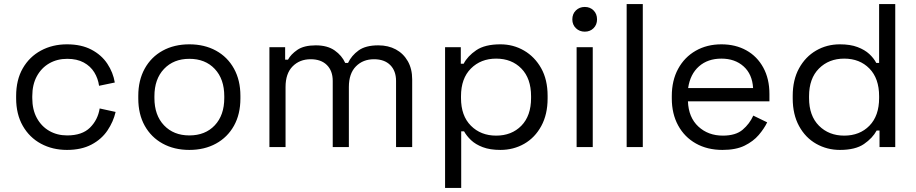

<svg xmlns="http://www.w3.org/2000/svg" viewBox="-20 -720 4486 940"><path d="M308 14Q237 14 180.5 -16.5Q124 -47 91.5 -104Q59 -161 59 -239V-250Q59 -329 91.5 -385.5Q124 -442 180.5 -472.5Q237 -503 308 -503Q378 -503 427.5 -477Q477 -451 505.5 -408Q534 -365 542 -316L465 -300Q460 -336 441.5 -366Q423 -396 390 -414Q357 -432 309 -432Q260 -432 221.5 -410Q183 -388 160.5 -347Q138 -306 138 -249V-240Q138 -183 160.5 -142Q183 -101 221.5 -79Q260 -57 309 -57Q382 -57 420.5 -95Q459 -133 468 -189L546 -172Q535 -124 506 -81Q477 -38 427.5 -12Q378 14 308 14Z M907 14Q833 14 776.5 -17Q720 -48 688.5 -104.5Q657 -161 657 -238V-251Q657 -327 688.5 -384Q720 -441 776.5 -472Q833 -503 907 -503Q981 -503 1037.5 -472Q1094 -441 1125.5 -384Q1157 -327 1157 -251V-238Q1157 -161 1125.5 -104.5Q1094 -48 1037.5 -17Q981 14 907 14ZM907 -57Q985 -57 1031.5 -106.5Q1078 -156 1078 -240V-249Q1078 -333 1031.5 -382.5Q985 -432 907 -432Q830 -432 783 -382.5Q736 -333 736 -249V-240Q736 -156 783 -106.5Q830 -57 907 -57Z M1299 0V-489H1376V-428H1390Q1404 -454 1436 -476Q1468 -498 1526 -498Q1583 -498 1618.5 -473Q1654 -448 1670 -412H1684Q1701 -448 1735.5 -473Q1770 -498 1832 -498Q1881 -498 1918 -478Q1955 -458 1976.5 -420.5Q1998 -383 1998 -331V0H1919V-324Q1919 -373 1890.5 -401.5Q1862 -430 1811 -430Q1757 -430 1722.5 -395Q1688 -360 1688 -294V0H1609V-324Q1609 -373 1580.5 -401.5Q1552 -430 1501 -430Q1447 -430 1412.5 -395Q1378 -360 1378 -294V0Z M2159 200V-489H2236V-408H2250Q2269 -445 2311.5 -474Q2354 -503 2430 -503Q2493 -503 2545.5 -472.5Q2598 -442 2629.5 -386Q2661 -330 2661 -251V-238Q2661 -160 2630 -103Q2599 -46 2546.5 -16Q2494 14 2430 14Q2379 14 2343.5 0.5Q2308 -13 2286 -34Q2264 -55 2252 -77H2238V200ZM2409 -56Q2485 -56 2532.5 -104.5Q2580 -153 2580 -240V-249Q2580 -336 2532.5 -384.5Q2485 -433 2409 -433Q2334 -433 2285.5 -384.5Q2237 -336 2237 -249V-240Q2237 -153 2285.5 -104.5Q2334 -56 2409 -56Z M2803 0V-489H2882V0ZM2843 -565Q2817 -565 2799.5 -582Q2782 -599 2782 -625Q2782 -652 2799.5 -669Q2817 -686 2843 -686Q2869 -686 2886 -669Q2903 -652 2903 -625Q2903 -599 2886 -582Q2869 -565 2843 -565Z M3048 0V-700H3127V0Z M3517 14Q3443 14 3387 -17.5Q3331 -49 3300 -106Q3269 -163 3269 -238V-250Q3269 -326 3300 -383Q3331 -440 3386 -471.5Q3441 -503 3512 -503Q3581 -503 3634 -473.5Q3687 -444 3717 -389Q3747 -334 3747 -260V-224H3348Q3351 -145 3399 -100.5Q3447 -56 3519 -56Q3582 -56 3616 -85Q3650 -114 3668 -154L3736 -121Q3721 -90 3694.5 -59Q3668 -28 3625.5 -7Q3583 14 3517 14ZM3349 -289H3667Q3663 -357 3620.5 -395Q3578 -433 3512 -433Q3445 -433 3402 -395Q3359 -357 3349 -289Z M4092 14Q4029 14 3976 -16Q3923 -46 3892 -103Q3861 -160 3861 -238V-251Q3861 -329 3892 -385.5Q3923 -442 3975.5 -472.5Q4028 -503 4092 -503Q4143 -503 4178.5 -489.5Q4214 -476 4236 -455.5Q4258 -435 4270 -412H4284V-700H4363V0H4286V-81H4272Q4252 -44 4210 -15Q4168 14 4092 14ZM4113 -56Q4189 -56 4236.5 -104.5Q4284 -153 4284 -240V-249Q4284 -336 4236.5 -384.5Q4189 -433 4113 -433Q4038 -433 3989.5 -384.5Q3941 -336 3941 -249V-240Q3941 -153 3989.5 -104.5Q4038 -56 4113 -56Z"/></svg>

Font: Space Grotesk
Style: Regular
Weight: 400
Designer: Florian Karsten
Foundry: Florian Karsten
Version: Version 2.000